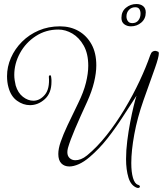

<svg xmlns="http://www.w3.org/2000/svg" viewBox="-20 -809 810 955"><path d="M661 125Q631 114 619 74.5Q607 35 607 -18Q607 -61 613 -108.5Q619 -156 627.5 -200.5Q636 -245 644.5 -280Q653 -315 659 -333Q625 -281 589.5 -226Q554 -171 514 -120Q474 -69 426 -28Q398 -4 372 7.5Q346 19 325 19Q300 19 285 3.5Q270 -12 270 -43Q270 -70 282 -104Q294 -139 316 -186Q338 -233 369 -296Q396 -351 407.5 -397.5Q419 -444 419 -482Q419 -542 396.5 -582Q374 -622 340 -642Q306 -662 270 -662Q208 -662 158 -629.5Q108 -597 79.5 -545Q51 -493 51 -436Q51 -423 53 -410Q55 -397 58 -384Q69 -347 94 -327.5Q119 -308 146 -308Q178 -308 203 -337.5Q228 -367 223 -428Q223 -430 225 -432.5Q227 -435 229 -435Q234 -435 235 -422Q236 -417 236 -412Q236 -407 236 -402Q236 -346 203 -316Q170 -286 129 -286Q95 -286 64.5 -308Q34 -330 22 -375Q15 -400 15 -430Q15 -477 34.5 -521.5Q54 -566 89.5 -601.5Q125 -637 173 -657.5Q221 -678 278 -678Q330 -678 370.5 -655Q411 -632 435 -589Q459 -546 459 -484Q459 -446 448 -400.5Q437 -355 414 -304Q378 -226 353.5 -168.5Q329 -111 318 -73Q315 -61 315 -52Q315 -33 326.5 -22.5Q338 -12 355 -12Q368 -12 382.5 -17.5Q397 -23 413 -36Q463 -77 510.5 -137Q558 -197 600 -267Q642 -337 674.5 -406.5Q707 -476 727 -534Q732 -548 738.5 -552Q745 -556 751 -556Q756 -556 759.5 -554.5Q763 -553 763 -553Q770 -553 770 -543Q770 -525 751 -471Q732 -417 694 -311Q663 -223 648 -141Q633 -59 633 2Q633 47 641.5 76Q650 105 666 110Q676 113 676 119Q676 123 671.5 125Q667 127 661 125ZM631 -678Q612 -678 598 -688.5Q584 -699 584 -720Q584 -752 606.5 -770.5Q629 -789 659 -789Q679 -789 692 -778.5Q705 -768 705 -747Q705 -716 683 -697Q661 -678 631 -678ZM638 -694Q658 -694 668.5 -708Q679 -722 679 -741Q679 -755 673 -764Q667 -773 653 -773Q634 -773 621.5 -760Q609 -747 609 -727Q609 -714 616 -704Q623 -694 638 -694Z"/></svg>

Font: Gwendolyn
Style: Regular
Weight: 400
Designer: Robert E. Leuschke
Foundry: Robert E. Leuschke
Version: Version 1.010; ttfautohint (v1.8.3)